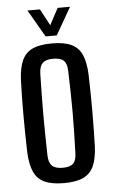

<svg xmlns="http://www.w3.org/2000/svg" viewBox="-54 -797 495 842"><g transform="rotate(-5 193.0 -376.0)"><path d="M193.5 7.5Q140.5 7.5 108.5 -7.2Q76.5 -22 61.8 -54.5Q47 -87 44.5 -140Q43.5 -174.5 42.8 -215.2Q42 -256 42 -299Q42 -342 42.5 -383.2Q43 -424.5 44.5 -460Q47 -513 61.8 -545.5Q76.5 -578 108.2 -592.8Q140 -607.5 193.5 -607.5Q247.5 -607.5 279 -592.5Q310.5 -577.5 325 -545.2Q339.5 -513 342 -460Q343 -425.5 343.8 -384.5Q344.5 -343.5 344.5 -300.8Q344.5 -258 343.8 -216.8Q343 -175.5 342 -140Q339.5 -87.5 325 -55Q310.5 -22.5 279 -7.5Q247.5 7.5 193.5 7.5ZM193.5 -60Q226 -60 240 -73.8Q254 -87.5 254.5 -120Q256 -169 257 -213Q258 -257 258 -300Q258 -343 257 -387.2Q256 -431.5 254.5 -480Q254 -512.5 240.2 -526.2Q226.5 -540 193.5 -540Q161 -540 146.8 -526.2Q132.5 -512.5 131.5 -480Q130.5 -431.5 129.8 -387.2Q129 -343 129 -300Q129 -257 129.8 -212.8Q130.5 -168.5 131.5 -120Q132.5 -87.5 147 -73.8Q161.5 -60 193.5 -60ZM169 -640.5 99.5 -760.5H154.5L193.5 -687.5L232.5 -760.5H287L218 -640.5Z"/></g></svg>

Font: Big Shoulders Display Thin SemiBold
Style: Regular
Weight: 600
Version: Version 2.002